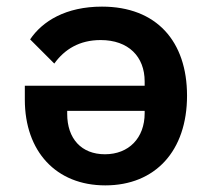

<svg xmlns="http://www.w3.org/2000/svg" viewBox="-20 -548 640 580"><path d="M55 -289V-247C55 -91 149 12 298 12C449 12 545 -92 545 -259C545 -423 453 -528 288 -528C179 -528 108 -484 71 -429L144 -356C175 -399 220 -427 284 -427C368 -427 417 -377 417 -302V-289ZM183 -213H417V-206C417 -131 369 -82 297 -82C226 -82 183 -129 183 -204Z"/></svg>

Font: IBM Mono SemiBold
Style: Regular
Weight: 600
Monospace: yes
Designer: Mike Abbink, Paul van der Laan, Pieter van Rosmalen
Foundry: Bold Monday
Version: Version 2.3